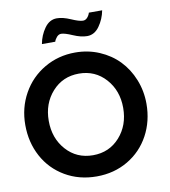

<svg xmlns="http://www.w3.org/2000/svg" viewBox="-94 -952 923 1044"><g transform="rotate(-10 367.0 -430.0)"><path d="M299 -785.5Q285.5 -785.5 275 -774Q264.5 -762.5 260 -748.5H186.5Q195 -796 222.2 -834.2Q249.5 -872.5 290 -872.5Q323 -872.5 365.8 -853.8Q408.5 -835 429 -835Q443 -835 453.2 -846.5Q463.5 -858 467.5 -872.5H541Q532 -825 504.8 -786.8Q477.5 -748.5 437 -748.5Q403 -748.5 360.5 -767Q318 -785.5 299 -785.5ZM21 -330.5Q21 -425.5 64.8 -503.8Q108.5 -582 185.5 -627Q262.5 -672 356 -672Q427 -672 489 -645.5Q551 -619 595 -573.5Q639 -528 664.5 -464.8Q690 -401.5 690 -330.5Q690 -235 647.8 -156.8Q605.5 -78.5 528.8 -33.2Q452 12 356 12Q259 12 182 -33.2Q105 -78.5 63 -156.5Q21 -234.5 21 -330.5ZM150.5 -330.5Q150.5 -234.5 208.2 -169.8Q266 -105 356 -105Q446 -105 503.8 -169.8Q561.5 -234.5 561.5 -330.5Q561.5 -426 503.5 -490.8Q445.5 -555.5 356 -555.5Q266.5 -555.5 208.5 -490.8Q150.5 -426 150.5 -330.5Z"/></g></svg>

Font: League Spartan SemiBold
Style: Regular
Weight: 600
Foundry: The League of Moveable Type
Version: Version 2.002